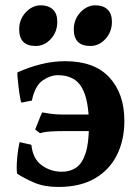

<svg xmlns="http://www.w3.org/2000/svg" viewBox="-20 -704 535 738"><path d="M458 -239.3Q458 -165.5 429.4 -108.2Q400.9 -50.8 344.5 -18.1Q288.1 14.6 205.1 14.6Q151.4 14.6 113.5 -1.2Q75.7 -17.1 46.9 -35.6Q44.4 -37.1 44.2 -56.4Q43.9 -75.7 46.6 -103.3Q49.3 -130.9 55.2 -157.7L100.6 -147.5Q106 -94.2 139.9 -69.1Q173.8 -43.9 218.3 -43.9Q249 -43.9 272.2 -59.3Q295.4 -74.7 308.6 -113.8Q321.8 -152.8 321.8 -223.1Q321.8 -319.3 294.7 -367.2Q267.6 -415 202.1 -415Q173.8 -415 144.3 -395Q114.7 -375 102.5 -317.4L62.5 -309.6Q60.5 -310.5 57.4 -328.1Q54.2 -345.7 51.5 -368.2Q48.8 -390.6 47.4 -408Q45.9 -425.3 47.4 -425.8Q87.4 -444.3 134.8 -456.5Q182.1 -468.8 230.5 -468.8Q342.8 -468.8 400.4 -406.5Q458 -344.2 458 -239.3ZM359.9 -200.2H231.4Q198.7 -200.2 174.8 -198.7Q150.9 -197.3 133.8 -191.9L115.2 -206.1Q116.7 -209.5 122.3 -224.1Q127.9 -238.8 134 -253.4Q140.1 -268.1 142.6 -272Q163.1 -268.1 181.6 -265.9Q200.2 -263.7 224.1 -263.7H360.4L370.1 -238.3ZM200.2 -620.1Q200.2 -581.5 175.5 -554.4Q150.9 -527.3 117.2 -527.3Q53.7 -527.3 53.7 -590.8Q53.7 -629.9 79.1 -656.7Q104.5 -683.6 136.7 -683.6Q166 -683.6 183.1 -667.7Q200.2 -651.9 200.2 -620.1ZM410.2 -620.1Q410.2 -581.5 385.5 -554.4Q360.8 -527.3 327.1 -527.3Q263.7 -527.3 263.7 -590.8Q263.7 -629.9 289.1 -656.7Q314.5 -683.6 346.7 -683.6Q376 -683.6 393.1 -667.7Q410.2 -651.9 410.2 -620.1Z"/></svg>

Font: Gentium Book Plus
Style: Bold
Weight: 700
Designer: Victor Gaultney, Annie Olsen, Iska Routamaa, Becca Hirsbrunner
Foundry: SIL International
Version: Version 6.101